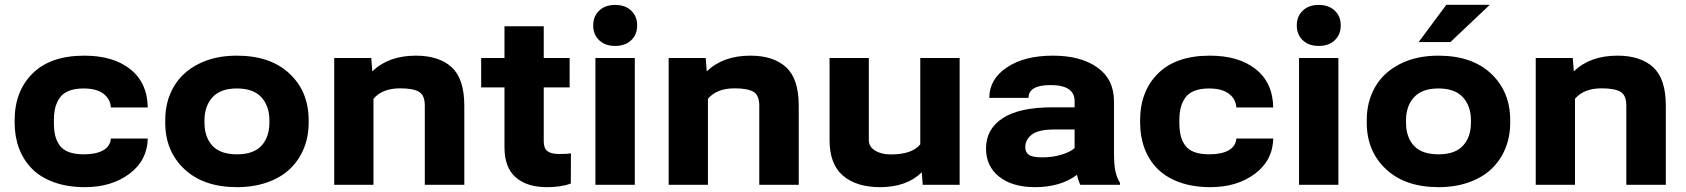

<svg xmlns="http://www.w3.org/2000/svg" viewBox="-20 -770 7026 800"><path d="M329.6 -127Q380.9 -127 410.4 -144Q439.9 -161.1 441.9 -192.9H595.7Q593.8 -101.6 519.3 -45.9Q444.8 9.8 334 9.8Q261.7 9.8 205.3 -10.5Q148.9 -30.8 113.3 -66.9Q77.6 -103 59.3 -151.9Q41 -200.7 41 -259.3V-268.6Q41 -389.6 115.7 -463.9Q190.4 -538.1 331.5 -538.1Q452.1 -538.1 522.9 -481.7Q593.8 -425.3 595.7 -322.3H441.9Q439.9 -357.4 411.1 -379.4Q382.3 -401.4 327.6 -401.4Q291.5 -401.4 266.4 -391.1Q241.2 -380.9 228.3 -361.6Q215.3 -342.3 210 -320.1Q204.6 -297.9 204.6 -268.6V-259.3Q204.6 -228.5 209.7 -206.3Q214.8 -184.1 228 -165Q241.2 -146 266.6 -136.5Q292 -127 329.6 -127Z M668.5 -258.8V-269Q668.5 -346.7 703.1 -407.2Q737.8 -467.8 805.9 -502.9Q874 -538.1 966.8 -538.1Q1106.9 -538.1 1186.5 -463.1Q1266.1 -388.2 1266.1 -269V-258.8Q1266.1 -200.7 1246.1 -151.6Q1226.1 -102.5 1188.7 -66.7Q1151.4 -30.8 1094.5 -10.5Q1037.6 9.8 967.8 9.8Q828.6 9.8 748.5 -65.2Q668.5 -140.1 668.5 -258.8ZM832 -269V-258.8Q832 -198.7 865 -162.8Q897.9 -127 967.8 -127Q1036.6 -127 1069.6 -163.1Q1102.5 -199.2 1102.5 -258.8V-269Q1102.5 -327.6 1069.3 -364.5Q1036.1 -401.4 966.8 -401.4Q898.4 -401.4 865.2 -364.5Q832 -327.6 832 -269Z M1372.6 0V-528.3H1526.9L1531.2 -472.7Q1599.1 -538.1 1712.9 -538.1Q1809.6 -538.1 1862.1 -489.7Q1914.6 -441.4 1914.6 -329.6V0H1750V-330.1Q1750 -373 1725.8 -387.5Q1701.7 -401.9 1647.5 -401.9Q1572.8 -401.9 1536.1 -358.4V0Z M1984.9 -405.8V-528.3H2082V-660.6H2245.6V-528.3H2353.5V-405.8H2245.6V-180.7Q2245.6 -151.4 2261.2 -139.9Q2276.9 -128.4 2309.6 -128.4Q2344.7 -128.4 2358.9 -130.9L2358.4 -5.4Q2318.8 9.8 2258.3 9.8Q2175.8 9.8 2128.9 -31Q2082 -71.8 2082 -155.8V-405.8Z M2625 -528.3V0H2460.9V-528.3ZM2543 -749.5Q2585 -749.5 2609.9 -725.8Q2634.8 -702.1 2634.8 -664.1Q2634.8 -626 2609.9 -602.3Q2585 -578.6 2543 -578.6Q2501.5 -578.6 2476.6 -602.3Q2451.7 -626 2451.7 -664.1Q2451.7 -702.1 2476.6 -725.8Q2501.5 -749.5 2543 -749.5Z M2766.1 0V-528.3H2920.4L2924.8 -472.7Q2992.7 -538.1 3106.4 -538.1Q3203.1 -538.1 3255.6 -489.7Q3308.1 -441.4 3308.1 -329.6V0H3143.6V-330.1Q3143.6 -373 3119.4 -387.5Q3095.2 -401.9 3041 -401.9Q2966.3 -401.9 2929.7 -358.4V0Z M3436.5 -528.3H3600.1V-185.5Q3600.1 -158.7 3626.2 -142.6Q3652.3 -126.5 3691.4 -126.5Q3780.3 -126.5 3814.5 -168.5V-528.3H3978.5V0H3824.7L3820.8 -52.2Q3757.8 9.8 3647 9.8Q3548.3 9.8 3492.4 -38.1Q3436.5 -85.9 3436.5 -186.5Z M4293 9.8Q4198.2 9.8 4143.3 -33.7Q4088.4 -77.1 4088.4 -151.4Q4088.4 -231.9 4157.5 -277.3Q4226.6 -322.8 4364.7 -322.8H4457.5V-348.6Q4457.5 -415.5 4357.4 -415.5Q4265.6 -415.5 4265.6 -362.3H4102.1Q4102.1 -439.9 4175 -489Q4248 -538.1 4367.2 -538.1Q4482.9 -538.1 4552.2 -489Q4621.6 -439.9 4621.6 -347.7V-136.7Q4621.6 -84 4627.4 -56.9Q4633.3 -29.8 4646.5 -8.3V0H4481Q4472.2 -19 4467.3 -41.5Q4398.9 9.8 4293 9.8ZM4252 -156.7Q4252 -135.7 4266.8 -125Q4281.7 -114.3 4322.8 -114.3Q4366.7 -114.3 4404.3 -126Q4441.9 -137.7 4457.5 -153.3V-230.5H4373.5Q4306.6 -230.5 4279.3 -209.2Q4252 -188 4252 -156.7Z M5019 -127Q5070.3 -127 5099.9 -144Q5129.4 -161.1 5131.3 -192.9H5285.2Q5283.2 -101.6 5208.7 -45.9Q5134.3 9.8 5023.4 9.8Q4951.2 9.8 4894.8 -10.5Q4838.4 -30.8 4802.7 -66.9Q4767.1 -103 4748.8 -151.9Q4730.5 -200.7 4730.5 -259.3V-268.6Q4730.5 -389.6 4805.2 -463.9Q4879.9 -538.1 5021 -538.1Q5141.6 -538.1 5212.4 -481.7Q5283.2 -425.3 5285.2 -322.3H5131.3Q5129.4 -357.4 5100.6 -379.4Q5071.8 -401.4 5017.1 -401.4Q4981 -401.4 4955.8 -391.1Q4930.7 -380.9 4917.7 -361.6Q4904.8 -342.3 4899.4 -320.1Q4894 -297.9 4894 -268.6V-259.3Q4894 -228.5 4899.2 -206.3Q4904.3 -184.1 4917.5 -165Q4930.7 -146 4956.1 -136.5Q4981.4 -127 5019 -127Z M5556.6 -528.3V0H5392.6V-528.3ZM5474.6 -749.5Q5516.6 -749.5 5541.5 -725.8Q5566.4 -702.1 5566.4 -664.1Q5566.4 -626 5541.5 -602.3Q5516.6 -578.6 5474.6 -578.6Q5433.1 -578.6 5408.2 -602.3Q5383.3 -626 5383.3 -664.1Q5383.3 -702.1 5408.2 -725.8Q5433.1 -749.5 5474.6 -749.5Z M5674.8 -258.8V-269Q5674.8 -346.7 5709.5 -407.2Q5744.1 -467.8 5812.3 -502.9Q5880.4 -538.1 5973.1 -538.1Q6113.3 -538.1 6192.9 -463.1Q6272.5 -388.2 6272.5 -269V-258.8Q6272.5 -200.7 6252.4 -151.6Q6232.4 -102.5 6195.1 -66.7Q6157.7 -30.8 6100.8 -10.5Q6043.9 9.8 5974.1 9.8Q5835 9.8 5754.9 -65.2Q5674.8 -140.1 5674.8 -258.8ZM5838.4 -269V-258.8Q5838.4 -198.7 5871.3 -162.8Q5904.3 -127 5974.1 -127Q6043 -127 6075.9 -163.1Q6108.9 -199.2 6108.9 -258.8V-269Q6108.9 -327.6 6075.7 -364.5Q6042.5 -401.4 5973.1 -401.4Q5904.8 -401.4 5871.6 -364.5Q5838.4 -327.6 5838.4 -269ZM5891.1 -594.7 6006.3 -750H6187.5L6023.4 -594.7Z M6378.9 0V-528.3H6533.2L6537.6 -472.7Q6605.5 -538.1 6719.2 -538.1Q6815.9 -538.1 6868.4 -489.7Q6920.9 -441.4 6920.9 -329.6V0H6756.3V-330.1Q6756.3 -373 6732.2 -387.5Q6708 -401.9 6653.8 -401.9Q6579.1 -401.9 6542.5 -358.4V0Z"/></svg>

Font: Bert Sans Black
Style: Regular
Weight: 900
Designer: Christian Robertson, Adam Twardoch, & Cristiano Sobral
Foundry: Google
Version: Version 12.135;January 10, 2020;FontCreator 12.0.0.2547 64-b